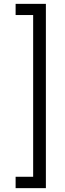

<svg xmlns="http://www.w3.org/2000/svg" viewBox="-20 -831 335 996"><path d="M218 145H61V86H152V-753H61V-811H218Z"/></svg>

Font: DM Sans 18pt Light
Style: Regular
Weight: 300
Designer: Colophon Foundry, Jonny Pinhorn
Foundry: Colophon Foundry
Version: Version 4.004;gftools[0.9.30]